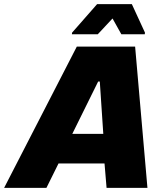

<svg xmlns="http://www.w3.org/2000/svg" viewBox="-72 -915 793 935"><path d="M-52 0 302 -688H586L646 0H447L437 -119H213L154 0ZM280 -263H431L414 -518H406ZM278 -748 279 -756 401 -895H570L634 -756L633 -748H519L476 -825L404 -748Z"/></svg>

Font: Saira ExtraBold
Style: Italic
Weight: 800
Italic angle: -12°
Designer: Hector Gatti with collaboration of the Omnibus-Type team
Foundry: Omnibus-Type
Version: Version 1.100; ttfautohint (v1.8.3)